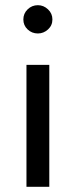

<svg xmlns="http://www.w3.org/2000/svg" viewBox="-20 -720 286 740"><path d="M82 0V-470H170V0ZM126 -591Q103 -591 86.5 -606.5Q70 -622 70 -645Q70 -668 86.5 -684Q103 -700 126 -700Q148 -700 165 -684Q182 -668 182 -645Q182 -622 165 -606.5Q148 -591 126 -591Z"/></svg>

Font: Mukta
Style: Regular
Weight: 400
Designer: Girish Dalvi and Yashodeep Gholap
Foundry: Ek Type
Version: Version 2.538;PS 1.001;hotconv 16.6.51;makeotf.lib2.5.65220;